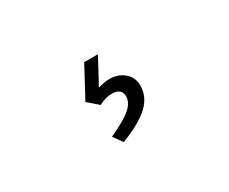

<svg xmlns="http://www.w3.org/2000/svg" viewBox="-53 -137 606 509"><g transform="rotate(-30 250.0 118.0)"><path d="M324 128Q324 162 297 187.5Q270 213 211 236L191 208Q241 185 259 168.5Q277 152 277 134Q277 109 247 109Q229 109 207 120L176 93L226 0H268L226 78Q246 72 260 72Q288 72 306 87.5Q324 103 324 128Z"/></g></svg>

Font: Martel Sans ExtraLight
Style: Regular
Weight: 275
Designer: Dan Reynolds and Mathieu Réguer
Foundry: Dan Reynolds and Mathieu Réguer
Version: Version 1.002; ttfautohint (v1.1) -l 5 -r 5 -G 72 -x 0 -D la